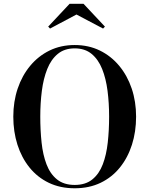

<svg xmlns="http://www.w3.org/2000/svg" viewBox="-20 -1002 802 1032"><path d="M391 -924 249 -848.5 239 -859 354 -981.5H429L544 -859L534 -848.5ZM381.5 10Q303.5 10 242.2 -19.5Q181 -49 138.5 -101.8Q96 -154.5 73.8 -224.2Q51.5 -294 51.5 -375Q51.5 -456 75 -525.8Q98.5 -595.5 142.2 -648.2Q186 -701 246.5 -730.5Q307 -760 381.5 -760Q456 -760 516.5 -730.5Q577 -701 620.8 -648.2Q664.5 -595.5 688 -525.8Q711.5 -456 711.5 -375Q711.5 -294 689.2 -224.2Q667 -154.5 624.5 -101.8Q582 -49 520.8 -19.5Q459.5 10 381.5 10ZM381.5 -742Q326.5 -742 290.5 -712.2Q254.5 -682.5 234 -631.2Q213.5 -580 205 -514Q196.5 -448 196.5 -375Q196.5 -302 203.5 -236Q210.5 -170 230 -118.8Q249.5 -67.5 286.2 -37.8Q323 -8 381.5 -8Q440 -8 476.5 -37.8Q513 -67.5 532.5 -118.8Q552 -170 559.2 -236Q566.5 -302 566.5 -375Q566.5 -448 558 -514Q549.5 -580 529 -631.2Q508.5 -682.5 472.5 -712.2Q436.5 -742 381.5 -742Z"/></svg>

Font: Bodoni* 11pt Medium
Style: Regular
Weight: 500
Version: Version 2.3